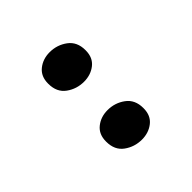

<svg xmlns="http://www.w3.org/2000/svg" viewBox="1 -988 529 529"><g transform="rotate(45 265.0 -724.0)"><path d="M148.1 -654.8Q120.2 -654.8 105.1 -673.7Q90 -692.6 90 -718.9Q90 -747.6 106.6 -770.2Q123.2 -792.9 155.6 -792.9H156.6Q184.9 -792.9 199.8 -774Q214.7 -755.1 214.7 -728.7Q214.7 -700 198.3 -677.4Q181.9 -654.8 149.1 -654.8ZM373.7 -654.8Q345.8 -654.8 330.7 -673.7Q315.6 -692.6 315.6 -718.9Q315.6 -747.6 332.2 -770.2Q348.8 -792.9 381.2 -792.9H382.2Q410.5 -792.9 425.4 -774Q440.3 -755.1 440.3 -728.7Q440.3 -700 423.9 -677.4Q407.5 -654.8 374.7 -654.8Z"/></g></svg>

Font: Merriweather 7pt Light
Style: Regular
Weight: 300
Designer: Eben Sorkin
Foundry: Eben Sorkin
Version: Version 2.200;gftools[0.9.31]